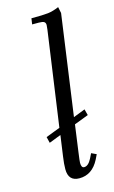

<svg xmlns="http://www.w3.org/2000/svg" viewBox="-117 -792 504 846"><g transform="rotate(-15 134.5 -369.5)"><path d="M43 -206.1 107.9 -231 168.9 -662.1Q170.9 -677.7 170.9 -683.1Q170.9 -693.4 164.3 -697.8Q157.7 -702.1 140.1 -702.1H109.9L113.8 -729Q167.5 -729 190.2 -731.7Q212.9 -734.4 240.2 -746.1L246.1 -717.8L182.1 -259.8L235.8 -280.8L243.2 -252.9L178.2 -228L161.1 -104Q155.8 -65.4 155.8 -58.1Q155.8 -35.2 168.9 -35.2Q188 -35.2 203.1 -64.9L213.9 -86.9L236.8 -76.2L226.1 -54.2Q194.8 6.8 136.2 6.8Q85.9 6.8 85.9 -47.9Q85.9 -71.8 90.8 -105L104 -199.2L49.8 -178.2Z"/></g></svg>

Font: Dihjauti S
Style: Italic
Weight: 400
Italic angle: -9°
Designer: T. Christopher White
Version: Version 3.0.0